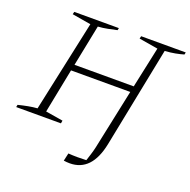

<svg xmlns="http://www.w3.org/2000/svg" viewBox="-150 -787 1122 1133"><g transform="rotate(20 411.0 -220.5)"><path d="M-4 0 -1 -15Q31 -23 60 -28.5Q89 -34 117 -36L240 -609L122 -629L126 -645H406L403 -631Q376 -625 346.5 -619Q317 -613 286 -611L234 -352H606L661 -609L542 -629L546 -645H826L823 -631Q799 -624 770.5 -618.5Q742 -613 706 -611L580 20Q543 204 406 204Q387 204 368 201L379 152Q434 156 492 153Q498 135 505.5 111Q513 87 518 65L598 -314H226L171 -36L280 -18L277 0Z"/></g></svg>

Font: Piazzolla ExtraLight
Style: Italic
Weight: 200
Italic angle: -11.3°
Designer: Juan Pablo del Peral
Foundry: Huerta Tipografica
Version: Version 1.330